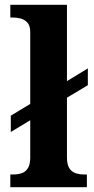

<svg xmlns="http://www.w3.org/2000/svg" viewBox="-20 -780 392 800"><path d="M23 0V-53H35Q56 -53 72 -59Q88 -65 97 -80.5Q106 -96 106 -124V-279L25 -230V-298L106 -347V-646Q106 -673 94 -686Q82 -699 65.5 -703Q49 -707 35 -707H23V-760H259V-442L346 -495V-425L259 -373V-124Q259 -96 268 -80.5Q277 -65 293.5 -59Q310 -53 330 -53H342V0Z"/></svg>

Font: Noto Serif Hebrew
Style: Bold
Weight: 700
Version: Version 2.003